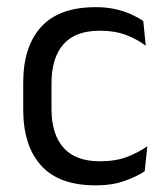

<svg xmlns="http://www.w3.org/2000/svg" viewBox="-20 -520 474 550"><path d="M254 11Q149 11 97.8 -45.8Q46.5 -102.5 46.5 -206.5V-282.5Q46.5 -387 98 -443.2Q149.5 -499.5 254 -499.5Q285 -499.5 310.5 -493.8Q336 -488 356.2 -478.8Q376.5 -469.5 390.5 -459.5L397.5 -389Q374 -407 341.8 -419.5Q309.5 -432 266 -432Q196 -432 161.8 -393.2Q127.5 -354.5 127.5 -280.5V-208.5Q127.5 -136 161.8 -97Q196 -58 266 -58Q311 -58 343.8 -70.5Q376.5 -83 402 -101L394.5 -29.5Q372.5 -14.5 337 -1.8Q301.5 11 254 11Z"/></svg>

Font: Anek Telugu Medium
Style: Regular
Weight: 400
Version: Version 1.003